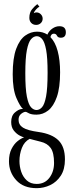

<svg xmlns="http://www.w3.org/2000/svg" viewBox="-20 -684 362 952"><path d="M162 249Q96.5 249 60.5 209.5Q24.5 170 24.5 116Q24.5 79.5 37 54.8Q49.5 30 67 16Q84.5 2 99.5 -3Q92.5 -4 77.2 -12Q62 -20 48.8 -36.2Q35.5 -52.5 35.5 -79Q35.5 -110.5 54.2 -126.5Q73 -142.5 87 -143.5Q93.5 -144 94.5 -143Q79.5 -156 61.2 -198.5Q43 -241 43 -316Q43 -395.5 60.2 -441.8Q77.5 -488 105 -507.5Q132.5 -527 163.5 -527Q192.5 -527 215 -512.5Q223 -531 239.8 -542.5Q256.5 -554 274.5 -554Q306.5 -554 306.5 -524Q306.5 -497 281.5 -497Q267 -497 262.5 -507Q258 -517 247 -517Q233.5 -517 230 -500Q254 -475.5 266 -430.8Q278 -386 278 -325.5Q278 -249.5 261.8 -203.2Q245.5 -157 219 -136.2Q192.5 -115.5 161 -115.5Q138 -115.5 125.5 -121.2Q113 -127 111 -128.5Q109.5 -129.5 107 -129.5Q97.5 -129.5 84.8 -119.5Q72 -109.5 72 -90Q72 -65 94.2 -51Q116.5 -37 171.5 -29.5Q237.5 -20 269.8 11.8Q302 43.5 302 106.5Q302 155.5 281.5 187Q261 218.5 229 233.8Q197 249 162 249ZM161 -138.5Q176 -138.5 188.5 -152.5Q201 -166.5 208.5 -206.2Q216 -246 216 -323.5Q216 -397.5 208.8 -436.5Q201.5 -475.5 189.2 -490Q177 -504.5 162.5 -504.5Q147 -504.5 134 -489.8Q121 -475 113.2 -435.5Q105.5 -396 105.5 -320.5Q105.5 -244.5 113.2 -205.2Q121 -166 133.8 -152.2Q146.5 -138.5 161 -138.5ZM162 228Q202 228 225 197.5Q248 167 248 124Q248 73.5 231.5 50Q215 26.5 181 18.5Q162 14 147.8 10Q133.5 6 127 4.5Q100.5 18.5 88.5 49.5Q76.5 80.5 76.5 114.5Q76.5 141.5 85.2 167.5Q94 193.5 113 210.8Q132 228 162 228ZM165 -663.5 175.5 -651Q167.5 -647 158.5 -637Q149.5 -627 147.5 -618.5Q152.5 -622.5 160.5 -622.5Q173.5 -622.5 182.5 -613.2Q191.5 -604 191.5 -591.5Q191.5 -578 182 -569.2Q172.5 -560.5 159.5 -560.5Q144.5 -560.5 135 -570.2Q125.5 -580 125.5 -595.5Q125.5 -622 139.2 -638.5Q153 -655 165 -663.5Z"/></svg>

Font: Imbue 50pt Light
Style: Regular
Weight: 300
Designer: Tyler Finck
Foundry: Etcetera Type Company
Version: Version 1.102; ttfautohint (v1.8.3)